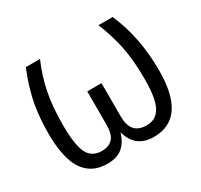

<svg xmlns="http://www.w3.org/2000/svg" viewBox="-146 -879 1131 1081"><g transform="rotate(-30 419.0 -338.5)"><path d="M701.2 -689Q777.8 -514.6 777.8 -298.8Q777.8 12.2 565.9 12.2Q446.8 12.2 415 -105Q398.4 -47.4 362.5 -17.6Q326.7 12.2 265.1 12.2Q227.5 12.2 196.8 2.2Q166 -7.8 140.1 -30.8Q114.3 -53.7 96.9 -89.1Q79.6 -124.5 69.8 -177.5Q60.1 -230.5 60.1 -298.8Q60.1 -367.2 67.1 -429.2Q74.2 -491.2 87.4 -541Q100.6 -590.8 111.6 -622.3Q122.6 -653.8 137.2 -689H229Q190.9 -601.6 172.9 -511.5Q154.8 -421.4 154.8 -301.8Q154.8 -171.9 181.6 -118.9Q208.5 -65.9 272.9 -65.9Q318.8 -65.9 343.5 -92.5Q368.2 -119.1 368.2 -181.2V-397.9H460.9V-181.2Q460.9 -64.9 562 -64.9Q590.8 -64.9 611.3 -74.7Q631.8 -84.5 648.9 -109.4Q666 -134.3 674.6 -181.6Q683.1 -229 683.1 -299.8Q683.1 -418.5 664.6 -508.8Q646 -599.1 608.9 -689Z"/></g></svg>

Font: FiraGO
Style: Regular
Weight: 400
Designer: bBox Type
Foundry: bBox Type GmbH
Version: Version 1.001;PS 001.001;hotconv 1.0.88;makeotf.lib2.5.64775